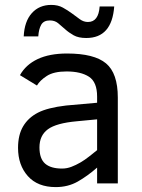

<svg xmlns="http://www.w3.org/2000/svg" viewBox="-20 -744 577 779"><path d="M374 0V-64Q335 -29.8 295.4 -7.3Q255.9 15.1 206.1 15.1Q132.8 15.1 93 -29.5Q53.2 -74.2 53.2 -144Q53.2 -196.8 74 -231.7Q94.7 -266.6 134 -286.9Q173.3 -307.1 248 -315.9L374 -327.1V-352.1Q374 -411.1 341.1 -432.6Q308.1 -454.1 250 -454.1Q198.2 -454.1 170.2 -436Q142.1 -418 129.9 -397L61 -439Q84.5 -481.4 132.6 -504.2Q180.7 -526.9 252 -526.9Q362.3 -526.9 410.2 -486.8Q458 -446.8 458 -348.1V0ZM374 -259.8 292 -252Q208.5 -244.6 174.3 -219.5Q140.1 -194.3 140.1 -146Q140.1 -100.1 163.1 -80.1Q186 -60.1 231.9 -60.1Q251 -60.1 269.5 -67.1Q288.1 -74.2 306.2 -84.7Q324.2 -95.2 341.1 -108.6Q357.9 -122.1 374 -134.8ZM76.2 -596.2Q79.1 -657.2 109.1 -690.7Q139.2 -724.1 188 -724.1Q215.3 -724.1 235.1 -713.1Q254.9 -702.1 272 -689.5Q289.1 -676.8 304.2 -665.8Q319.3 -654.8 336.9 -654.8Q379.9 -654.8 384.3 -717.8H443.4Q434.1 -589.8 330.1 -589.8Q298.3 -589.8 278.8 -600.8Q259.3 -611.8 244.1 -625.5Q229 -639.2 215.6 -650.1Q202.1 -661.1 182.1 -661.1Q157.2 -661.1 147.2 -643.6Q137.2 -626 135.3 -596.2Z"/></svg>

Font: Lorenzo Sans
Style: Regular
Weight: 400
Foundry: Intel Corporation
Version: Version 1.00; ttfautohint (v1.5)